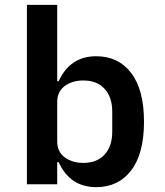

<svg xmlns="http://www.w3.org/2000/svg" viewBox="-20 -760 680 792"><path d="M91 -740H216V-425H222Q269 -528 377 -528Q468 -528 521 -459Q574 -390 574 -258Q574 -126 521 -57Q468 12 377 12Q269 12 222 -91H216V0H91ZM324 -88Q380 -88 411.5 -122.5Q443 -157 443 -217V-299Q443 -359 411.5 -393.5Q380 -428 324 -428Q278 -428 247 -405Q216 -382 216 -340V-176Q216 -134 247 -111Q278 -88 324 -88Z"/></svg>

Font: Writer SemiBold
Style: Regular
Weight: 600
Monospace: yes
Designer: Mike Abbink, Paul van der Laan, Pieter van Rosmalen
Foundry: Bold Monday
Version: Version 2.001 2020